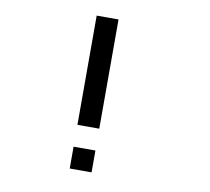

<svg xmlns="http://www.w3.org/2000/svg" viewBox="-92 -978 1183 1082"><g transform="rotate(10 500.0 -437.5)"><path d="M375 -875H500V-250H375ZM375 -125H500V0H375Z"/></g></svg>

Font: Pixel Operator Mono 8
Style: Regular
Weight: 400
Monospace: yes
Designer: Jayvee Enaguas (HarvettFox96)
Foundry: The Grandoplex Project
Version: Version 1.5.0 (October 25, 2015)